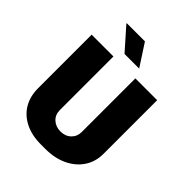

<svg xmlns="http://www.w3.org/2000/svg" viewBox="-245 -1027 1177 1177"><g transform="rotate(45 343.0 -439.0)"><path d="M315 10Q236 10 178 -19Q120 -48 89.5 -100Q59 -152 59 -221V-686H248V-221Q248 -181 275 -156Q302 -131 343 -131Q385 -131 411.5 -156.5Q438 -182 438 -221V-686H627V-221Q627 -152 592 -100Q557 -48 495.5 -19Q434 10 353 10ZM285 -745 161 -885 163 -888H319L412 -745Z"/></g></svg>

Font: Chivo Medium ExtraBold
Style: Regular
Weight: 800
Version: Version 2.002